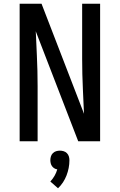

<svg xmlns="http://www.w3.org/2000/svg" viewBox="-20 -755 640 1026"><path d="M85 0V-735H202L429 -147Q429 -152 428.5 -156.5Q428 -161 428 -165L423 -276Q421 -317 420 -358.5Q419 -400 419 -441V-735H515V0H398L171 -588Q171 -583 171.5 -578.5Q172 -574 172 -570L177 -459Q179 -418 180 -376.5Q181 -335 181 -294V0ZM290 251 249 215Q262 201 271.5 184.5Q281 168 286 150Q278 149 270.5 144.5Q263 140 258 133Q253 126 251 117.5Q249 109 249 101Q249 91 252 81Q255 71 262.5 63.5Q270 56 280 53Q290 50 300 50Q310 50 320 53Q330 56 337.5 63.5Q345 71 348 81Q351 91 351 101Q351 122 347 142.5Q343 163 335.5 182.5Q328 202 316.5 219.5Q305 237 290 251Z"/></svg>

Font: Iosevka Fixed Medium Extended
Style: Regular
Weight: 500
Width: 7
Monospace: yes
Designer: Belleve Invis
Foundry: Belleve Invis
Version: Version 24.1.1; ttfautohint (v1.8.4)